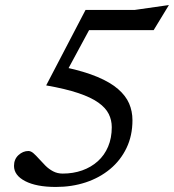

<svg xmlns="http://www.w3.org/2000/svg" viewBox="-20 -731 690 761"><path d="M307 -611.5 346 -635.5 228 -417 239.5 -464Q315.5 -447.5 366.5 -426Q417.5 -404.5 448 -378Q478.5 -351.5 491.8 -320.8Q505 -290 505 -254.5Q505 -193.5 481.5 -144.5Q458 -95.5 416.5 -61Q375 -26.5 320 -8.2Q265 10 201.5 10Q124.5 10 80 -13Q35.5 -36 35.5 -73.5Q35.5 -100 53.2 -116.2Q71 -132.5 92.5 -132.5Q102.5 -132.5 112.8 -123.5Q123 -114.5 134.8 -101.2Q146.5 -88 160 -74.5Q173.5 -61 190.5 -52Q207.5 -43 228.5 -43Q270 -43 305.5 -55.5Q341 -68 367.5 -91.8Q394 -115.5 408.5 -149.8Q423 -184 423 -227Q423 -255 411 -279.2Q399 -303.5 370 -324.2Q341 -345 290.5 -362Q240 -379 163 -392.5L319 -691.5H513L649.5 -711L589 -611.5Z"/></svg>

Font: Newsreader 11pt
Style: Italic
Weight: 400
Italic angle: -17°
Version: Version 1.003